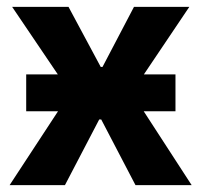

<svg xmlns="http://www.w3.org/2000/svg" viewBox="-20 -540 587 560"><path d="M56.4 -215.4H491.8V-323H56.4ZM8 0H169.4L269.4 -191.6H275.2L375.2 0H539L365.2 -267.8V-271.8L532.2 -520H370.8L279 -344.8H273.8L179.8 -520H15.4L183.4 -271.6V-267.6Z"/></svg>

Font: Fixel Variable
Style: Regular
Weight: 100
Width: 3
Designer: AlfaBravo + MacPaw
Foundry: Kyrylo Tkachov, Marchela Mozhyna, Serhii Makarenko, Maria Weinstein, Zakhar Kryvoshyya
Version: Version 1.211